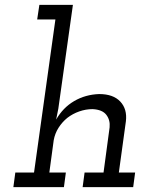

<svg xmlns="http://www.w3.org/2000/svg" viewBox="-20 -770 603 790"><path d="M328 -60 320 0H528L536 -60H469L498 -271Q504 -321 475 -352Q446 -383 388 -383Q331 -381 285 -354Q239 -327 211 -278L220 -323L280 -750H142L133 -690H208L120 -60H43L35 0H243L251 -60H183L201 -193Q206 -221 221 -244.5Q236 -268 257 -285Q279 -302 306 -311.5Q333 -321 361 -321Q401 -319 417.5 -297.5Q434 -276 431 -246L406 -60Z"/></svg>

Font: Josefin Slab Thin SemiBold
Style: Italic
Weight: 600
Italic angle: -12°
Version: Version 2.000